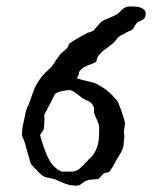

<svg xmlns="http://www.w3.org/2000/svg" viewBox="-20 -586 476 601"><path d="M48.8 -164.6Q48.8 -183.6 53.7 -203.4Q58.6 -223.1 61.5 -240.7Q64 -243.2 64.9 -249Q69.8 -257.8 73.2 -267.8Q76.7 -277.8 80.1 -288.1Q83.5 -298.3 87.9 -309.1Q92.3 -319.8 99.6 -330.1Q105.5 -340.3 112.1 -347.9Q118.7 -355.5 124 -360.8Q131.8 -367.2 137.5 -373.3Q143.1 -379.4 147.7 -386Q152.3 -392.6 157 -399.9Q161.6 -407.2 168 -415.5L190.9 -436L196.8 -449.2Q197.3 -449.7 202.1 -453.1Q207 -456.5 213.9 -460.7Q220.7 -464.8 228.5 -469.5Q236.3 -474.1 242.7 -477.1Q248 -479.5 250.2 -481Q252.4 -482.4 253.4 -483.4Q254.4 -483.4 256.8 -484.1Q259.3 -484.9 262.2 -485.8Q265.1 -486.8 267.8 -487.8Q270.5 -488.8 272 -489.7Q276.9 -494.6 280.3 -499Q283.7 -503.4 286.9 -507.1Q290 -510.7 293.7 -514.4Q297.4 -518.1 303.2 -522Q313.5 -526.4 325.7 -531.5Q337.9 -536.6 348.1 -542.5Q354 -547.4 357.9 -551.8Q361.8 -556.2 366.2 -559.3Q370.6 -562.5 375.7 -564.2Q380.9 -565.9 388.7 -565.9Q394.5 -565.9 402.8 -565.4Q411.1 -564.9 418.5 -562.7Q425.8 -560.5 430.9 -555.7Q436 -550.8 436 -542.5Q436 -535.6 433.8 -531.7Q431.6 -527.8 428 -525.1Q424.3 -522.5 419.4 -520.5Q414.6 -518.6 409.7 -516.1Q404.3 -509.8 400.4 -501.7Q396.5 -493.7 388.7 -489.7Q386.7 -489.3 381.3 -487.3Q376 -485.4 371.6 -481.4L357.4 -474.6Q349.1 -469.2 344.5 -462.6Q339.8 -456.1 332 -449.2Q326.2 -443.8 317.6 -438Q309.1 -432.1 301.3 -425.5Q293.5 -418.9 287.8 -410.9Q282.2 -402.8 282.2 -393.6Q275.9 -389.2 268.6 -386.5Q261.2 -383.8 253.9 -380.9Q246.6 -377.9 239.7 -373.5Q232.9 -369.1 227.5 -360.8Q227.5 -359.9 226.6 -354.2Q225.6 -348.6 224.6 -348.1L219.7 -342.3Q219.7 -340.8 227.8 -338.6Q235.8 -336.4 246.6 -333.7Q257.3 -331.1 267.6 -328.6Q277.8 -326.2 282.2 -323.7Q292.5 -317.9 300.8 -312.7Q309.1 -307.6 316.2 -301.8Q323.2 -295.9 330.1 -289.1Q336.9 -282.2 344.7 -272.9Q347.7 -270.5 352.1 -259.8Q356.4 -249 360.8 -236.8Q365.2 -224.6 368.2 -213.9Q371.1 -203.1 371.1 -200.2Q370.1 -187.5 368.9 -182.1Q367.7 -176.8 367.7 -175.8Q368.2 -169.9 368.7 -166Q369.1 -162.1 369.1 -158.7Q369.1 -152.3 368.4 -149.4Q367.7 -146.5 367.7 -144.5Q367.7 -134.3 365.5 -125.5Q363.3 -116.7 357.4 -106.4Q347.2 -90.8 340.3 -77.6Q333.5 -64.5 323.7 -49.8Q322.8 -48.8 321 -48.1Q319.3 -47.4 319.3 -46.4Q318.4 -46.4 313.2 -45.7Q308.1 -44.9 305.7 -43.9Q304.7 -43 302.2 -40.5Q299.8 -38.1 296.9 -35.2Q293.9 -32.2 291.5 -29.5Q289.1 -26.9 288.1 -25.4Q285.6 -25.4 280.8 -25.1Q275.9 -24.9 270.3 -24.4Q264.6 -23.9 259.8 -23.2Q254.9 -22.5 253.4 -21Q248 -20 244.4 -17.3Q240.7 -14.6 237.1 -12Q233.4 -9.3 229.5 -7.1Q225.6 -4.9 219.7 -4.9Q209 -4.9 200.4 -6.6Q191.9 -8.3 183.8 -11.2Q175.8 -14.2 167.7 -17.8Q159.7 -21.5 150.4 -25.4Q149.4 -25.4 145.5 -26.4Q141.6 -27.3 137 -28.3Q132.3 -29.3 128.4 -30.3Q124.5 -31.2 124 -31.2Q118.2 -32.2 111.6 -37.4Q105 -42.5 98.6 -49.1Q92.3 -55.7 86.7 -62Q81.1 -68.4 77.6 -71.8Q76.7 -72.3 74.5 -79.6Q72.3 -86.9 69.8 -95.9Q67.4 -105 64.9 -113.3Q62.5 -121.6 61.5 -124Q61.5 -126 60.3 -130.4Q59.1 -134.8 57.6 -139.4Q56.2 -144 54.7 -147.9Q53.2 -151.9 51.8 -152.8Q50.8 -158.2 49.8 -159.2Q48.8 -160.2 48.8 -164.6ZM105.5 -164.1 108.4 -151.9Q109.4 -149.4 111.3 -142.8Q113.3 -136.2 116.5 -127Q119.6 -117.7 124 -106.7Q128.4 -95.7 134.3 -85.4Q139.6 -74.2 149.4 -64.7Q159.2 -55.2 170.9 -49.8Q171.4 -48.8 173.1 -48.8Q174.8 -48.8 176.8 -48.8H208Q213.4 -49.8 218.8 -52Q224.1 -54.2 227.5 -56.6Q228.5 -57.6 232.9 -61.5Q237.3 -65.4 242.2 -70.3Q247.1 -75.2 251.2 -79.6Q255.4 -84 255.9 -85.4Q267.1 -94.7 273.9 -105Q280.8 -115.2 284.4 -126.7Q288.1 -138.2 289.3 -151.6Q290.5 -165 290.5 -180.7Q290.5 -189 289.1 -195.1Q287.6 -201.2 285.2 -207Q282.7 -212.9 279.8 -219Q276.9 -225.1 274.4 -232.9V-249Q269.5 -261.2 262.7 -265.9Q255.9 -270.5 246.1 -274.4Q242.2 -275.9 236.6 -280Q231 -284.2 224.6 -289.3Q218.3 -294.4 211.7 -298.6Q205.1 -302.7 198.7 -304.2Q194.8 -304.2 187.5 -303.2Q180.2 -302.2 172.4 -300.5Q164.6 -298.8 158.2 -295.7Q151.9 -292.5 150.4 -288.1L118.2 -225.6L119.1 -217.8Q119.1 -212.9 118.9 -206.8Q118.7 -200.7 118.4 -195.1Q118.2 -189.5 117.4 -185.1Q116.7 -180.7 115.7 -179.2Q115.7 -178.2 114 -175.8Q112.3 -173.3 110.6 -170.9Q108.9 -168.5 107.2 -166.3Q105.5 -164.1 105.5 -164.1Z"/></svg>

Font: IM FELL English SC
Style: Regular
Weight: 400
Designer: Igino Marini
Foundry: Igino Marini
Version: 3.00